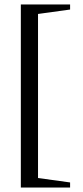

<svg xmlns="http://www.w3.org/2000/svg" viewBox="-20 -714 373 868"><path d="M74.2 133.8V-693.8H296.9V-670.9L151.9 -650.9V90.8L296.9 110.8V133.8Z"/></svg>

Font: Liberation Serif
Style: Regular
Weight: 400
Designer: Steve Matteson
Foundry: Ascender Corporation
Version: Version 2.1.5